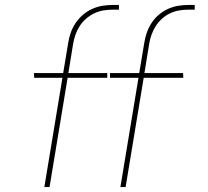

<svg xmlns="http://www.w3.org/2000/svg" viewBox="-20 -755 840 775"><path d="M466 0 539 -441H424V-460H542L562 -580Q565 -601 572 -621.5Q579 -642 591 -661Q603 -680 620.5 -695Q638 -710 658 -719Q678 -728 699 -731.5Q720 -735 741 -735H766V-716H741Q723 -716 704 -713Q685 -710 667 -701.5Q649 -693 634 -679.5Q619 -666 608.5 -649.5Q598 -633 591.5 -614.5Q585 -596 582 -577L563 -460H719L720 -441H560L487 0ZM159 0 232 -441H118L117 -460H235L255 -580Q258 -601 265 -621.5Q272 -642 284.5 -661Q297 -680 314.5 -695Q332 -710 352 -719Q372 -728 393 -731.5Q414 -735 435 -735H460V-716H435Q417 -716 398 -713Q379 -710 361 -701.5Q343 -693 327.5 -679.5Q312 -666 301.5 -649.5Q291 -633 284.5 -614.5Q278 -596 275 -577L256 -460H413V-441H253L180 0Z"/></svg>

Font: Iosevka Aile Thin Oblique
Style: Regular
Weight: 100
Italic angle: -9°
Designer: Belleve Invis
Foundry: Belleve Invis
Version: Version 31.1.0; ttfautohint (v1.8.4)